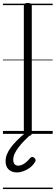

<svg xmlns="http://www.w3.org/2000/svg" viewBox="-20 -910 378 1305"><path d="M169 14Q155 14 148.5 9.5Q142 5 142 -5V-871Q142 -881 148.5 -885.5Q155 -890 169 -890Q182 -890 189 -885.5Q196 -881 196 -871V-5Q196 5 190 9.5Q184 14 169 14ZM94 262Q61 262 39.5 242.5Q18 223 18 185Q18 162 27 139.5Q36 117 52.5 94Q69 71 94 46Q119 21 152 -7L192 -4V1Q167 24 145 46.5Q123 69 106 91.5Q89 114 79.5 134.5Q70 155 70 175Q70 194 78.5 205Q87 216 104 216Q123 216 144 202.5Q165 189 185 164Q191 158 197.5 156.5Q204 155 211 161Q219 167 221.5 175Q224 183 218 191Q205 213 184 229Q163 245 139.5 253.5Q116 262 94 262ZM0 365H338V375H0ZM0 -20H338V0H0ZM0 -505H338V-500H0ZM0 -885H338V-875H0Z"/></svg>

Font: Playwrite GB S Guides
Style: Regular
Weight: 400
Designer: Veronika Burian, José Scaglione
Foundry: TypeTogether
Version: Version 1.003